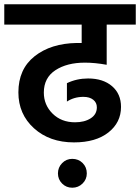

<svg xmlns="http://www.w3.org/2000/svg" viewBox="-47 -680 655 898"><path d="M291 63Q320 63 339.5 82.5Q359 102 359 131Q359 159 339 178.5Q319 198 291 198Q263 198 243.5 178.5Q224 159 224 131Q224 103 243.5 83Q263 63 291 63ZM266 -205V-291Q312 -313 365 -313Q435 -313 477 -277Q519 -241 519 -180Q519 -107 460 -60.5Q401 -14 299 -14Q185 -14 112 -80Q39 -146 39 -248Q39 -357 115 -417Q191 -477 312 -479H335V-565H-27V-660H588V-565H452V-377Q397 -387 350 -387Q266 -387 212 -351.5Q158 -316 158 -247Q158 -189 199 -148.5Q240 -108 304 -108Q348 -108 377 -126.5Q406 -145 406 -178Q406 -200 389 -213.5Q372 -227 343 -227Q300 -227 266 -205Z"/></svg>

Font: Hind SemiBold
Style: Regular
Weight: 600
Designer: Manushi Parikh, Satya Rajpurohit
Foundry: Indian Type Foundry
Version: Version 2.001;PS 1.0;hotconv 1.0.79;makeotf.lib2.5.61930; tt